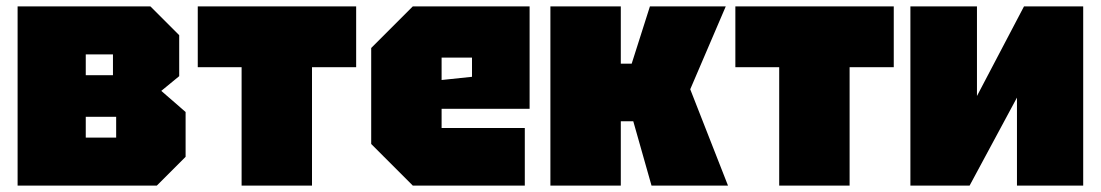

<svg xmlns="http://www.w3.org/2000/svg" viewBox="-20 -580 3440 600"><path d="M35 -560V0H470L560 -90V-230L484 -296L540 -342V-470L450 -560ZM248 -345V-410H333V-345ZM248 -150V-215H343V-150Z M955 0V-370H1093V-560H598V-370H735V0Z M1140 -130V-430L1270 -560H1635V-240H1360V-180H1620V0H1270ZM1360 -330 1455 -340V-400H1360Z M1700 0V-560H1920V-381H1954L2011 -560H2248L2137 -301L2255 0H2016L1959 -201H1920V0Z M2635 0V-370H2773V-560H2278V-370H2415V0Z M3365 0H3158V-275L3010 0H2825V-560H3033V-280L3180 -560H3365Z"/></svg>

Font: Tektur SemiCondensed Black
Style: Regular
Weight: 900
Width: 4
Designer: Adam Jagosz
Foundry: Adam Jagosz
Version: Version 1.005;gftools[0.9.30]